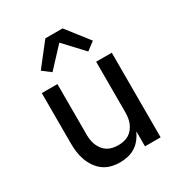

<svg xmlns="http://www.w3.org/2000/svg" viewBox="-180 -889 960 1022"><g transform="rotate(-30 300.0 -377.5)"><path d="M263 8Q236 8 210 1.5Q184 -5 162.5 -20.5Q141 -36 125.5 -58.5Q110 -81 101 -106Q92 -131 88.5 -157Q85 -183 85 -210V-520H181V-210Q181 -193 183.5 -176Q186 -159 192.5 -143.5Q199 -128 209.5 -114.5Q220 -101 234.5 -92Q249 -83 266 -79.5Q283 -76 300 -76Q317 -76 334 -79.5Q351 -83 365.5 -92Q380 -101 390.5 -114.5Q401 -128 407.5 -143.5Q414 -159 416.5 -176Q419 -193 419 -210V-520H515V0H419V-92Q409 -70 393.5 -50Q378 -30 357 -16.5Q336 -3 311.5 2.5Q287 8 263 8ZM190 -588 140 -626 247 -763H353L460 -626L410 -588L300 -706Z"/></g></svg>

Font: Iosevka Aile Medium
Style: Regular
Weight: 500
Designer: Belleve Invis
Foundry: Belleve Invis
Version: Version 27.3.5; ttfautohint (v1.8.4)